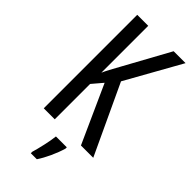

<svg xmlns="http://www.w3.org/2000/svg" viewBox="-293 -765 1037 1037"><g transform="rotate(45 225.5 -246.5)"><path d="M451 0 265 -398 442 -714H351L211 -459C183 -409 165 -375 157 -356V-714H73V0H157V-270L208 -330L357 0ZM310 71V61H227C223 101 206 174 195 210V221H241C268 181 296 120 310 71Z"/></g></svg>

Font: Noto Sans Arabic ExtCond
Style: Regular
Weight: 400
Width: 2
Designer: Monotype Design Team, Nadine Chahine, Nizar Qandah and Khaled Hosny
Foundry: Monotype Imaging Inc.
Version: Version 2.012